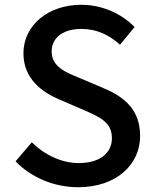

<svg xmlns="http://www.w3.org/2000/svg" viewBox="-20 -770 648 803"><path d="M307 13C468 13 566 -83 566 -201C566 -309 503 -363 416 -400L315 -443C255 -467 196 -491 196 -555C196 -613 245 -649 320 -649C385 -649 436 -624 482 -583L543 -657C487 -714 406 -750 320 -750C180 -750 78 -663 78 -547C78 -440 157 -384 228 -354L330 -310C398 -280 448 -259 448 -192C448 -130 398 -88 309 -88C238 -88 166 -122 113 -175L45 -95C112 -27 206 13 307 13Z"/></svg>

Font: Noto Sans JP Medium
Style: Regular
Weight: 500
Designer: Ryoko NISHIZUKA  (kana, bopomofo & ideographs); Paul D. Hunt (Latin, Greek & Cyrillic); Sandoll Communications , Soo-you
Foundry: Adobe
Version: Version 2.002;hotconv 1.0.116;makeotfexe 2.5.65601